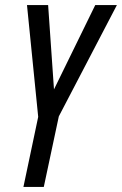

<svg xmlns="http://www.w3.org/2000/svg" viewBox="-20 -734 479 754"><path d="M152 0 211 -277 439 -714H354L192 -383L169 -714H86L130 -275L72 0Z"/></svg>

Font: Noto Sans Display Condensed
Style: Italic
Weight: 400
Width: 3
Designer: Monotype Design team
Foundry: Monotype Imaging Inc.
Version: 1.000